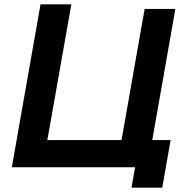

<svg xmlns="http://www.w3.org/2000/svg" viewBox="-20 -770 864 884"><path d="M765.5 -125 727 94H585.5L602 0H34.5L166.5 -750H308.5L198 -125H539.5L646 -729H787.5L681 -125Z"/></svg>

Font: Russisch Sans ExtraBold
Style: Italic
Weight: 800
Width: 4
Italic angle: -10°
Designer: Michael Sharanda (font) & Cristiano Sobral (main changes)
Foundry: Michael Sharanda
Version: Version 2.00;September 8, 2020;FontCreator 13.0.0.2681 64-bi